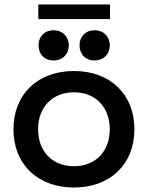

<svg xmlns="http://www.w3.org/2000/svg" viewBox="-20 -827 660 857"><path d="M310 -510C148 -510 40 -406 40 -250C40 -94 148 10 310 10C472 10 580 -94 580 -250C580 -406 472 -510 310 -510ZM310 -85C214 -85 150 -151 150 -250C150 -349 214 -415 310 -415C406 -415 470 -349 470 -250C470 -151 406 -85 310 -85ZM219 -692C179 -692 152 -664 152 -625C152 -585 179 -557 219 -557C259 -557 287 -585 287 -625C287 -664 259 -692 219 -692ZM402 -692C362 -692 335 -664 335 -625C335 -585 362 -557 402 -557C442 -557 470 -585 470 -625C470 -664 442 -692 402 -692ZM151 -742H471V-807H151Z"/></svg>

Font: Gully Medium
Style: Regular
Weight: 500
Designer: jaikishan Patel
Foundry: MagicType
Version: Version 1.000;Glyphs 3.2 (3242)